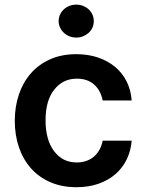

<svg xmlns="http://www.w3.org/2000/svg" viewBox="-20 -782 617 813"><path d="M303.3 -552.6Q353.3 -552.6 394.9 -538.5Q436.4 -524.5 467.2 -498.9Q497.9 -473.4 516.2 -437.1Q534.4 -400.9 537.6 -356.5H414.8Q406.2 -399.5 378.4 -424.2Q350.5 -448.9 305 -448.9Q246.4 -448.9 209.5 -402.3Q172.9 -356.2 172.9 -272.7Q172.9 -189.6 209.2 -141.7Q245 -94.1 305 -94.1Q326.3 -94.1 344.6 -100.3Q362.9 -106.5 377 -118.3Q391 -130 400.7 -147.2Q410.5 -164.4 414.8 -186.4H537.6Q534.1 -143.1 516.5 -106.9Q498.9 -70.7 468.8 -44.6Q438.6 -18.5 397 -3.9Q355.5 10.7 304 10.7Q242.2 10.7 193.7 -10.3Q145.2 -31.2 111.7 -68.7Q78.1 -106.2 60.4 -157.8Q42.6 -209.5 42.6 -270.6Q42.6 -329.5 59.7 -380.9Q76.7 -432.2 109.7 -470.3Q142.8 -508.5 191.4 -530.5Q240.1 -552.6 303.3 -552.6ZM302.9 -762.4Q317.8 -762.4 331.3 -757.3Q344.8 -752.1 354.9 -742.9Q365.1 -733.7 371.1 -720.9Q377.1 -708.1 377.1 -692.5Q377.1 -677.2 371.1 -664.4Q365.1 -651.6 354.8 -642.4Q344.5 -633.2 331 -628Q317.5 -622.9 302.9 -622.9Q288.4 -622.9 274.9 -628Q261.4 -633.2 251.1 -642.6Q240.8 -652 234.6 -664.8Q228.3 -677.6 228.3 -692.5Q228.3 -707.7 234.4 -720.5Q240.4 -733.3 250.7 -742.7Q261 -752.1 274.5 -757.3Q288 -762.4 302.9 -762.4Z"/></svg>

Font: Inter P Semi Bold
Style: Regular
Weight: 600
Designer: Rasmus Andersson
Foundry: rsms
Version: Version 3.018;git-588b23468